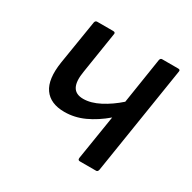

<svg xmlns="http://www.w3.org/2000/svg" viewBox="-116 -605 724 723"><g transform="rotate(30 245.5 -244.0)"><path d="M316 0Q307 0 308 -10L339 -204Q299 -170 257.5 -151Q216 -132 172 -132Q111 -132 84 -170.5Q57 -209 69 -287L100 -479Q102 -488 110 -488H179Q190 -488 188 -479L160 -301Q152 -255 164 -232.5Q176 -210 209 -210Q242 -210 279.5 -229.5Q317 -249 352 -280L383 -479Q385 -488 392 -488H462Q472 -488 470 -479L396 -10Q394 0 387 0Z"/></g></svg>

Font: Sofia Sans Semi Condensed Medium
Style: Italic
Weight: 500
Italic angle: -9°
Version: Version 4.100